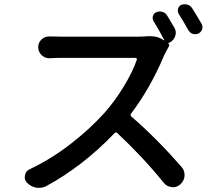

<svg xmlns="http://www.w3.org/2000/svg" viewBox="-20 -867 1040 920"><path d="M786.1 -660.2Q786.1 -659.2 786.1 -659.2Q794.9 -652.3 788.1 -642.6Q774.4 -619.1 765.6 -599.6Q700.2 -444.3 608.4 -323.2Q602.5 -315.4 609.4 -308.6Q728.5 -206.1 850.6 -66.4Q864.3 -49.8 864.3 -29.3Q864.3 -26.4 864.3 -23.4Q862.3 0 843.8 16.6Q828.1 30.3 808.6 30.3Q805.7 30.3 802.7 29.3Q779.3 27.3 764.6 8.8Q666 -113.3 542 -229.5Q535.2 -236.3 528.3 -228.5Q377 -70.3 202.1 24.4Q185.5 33.2 167 33.2Q160.2 33.2 153.3 32.2Q127.9 27.3 109.4 8.8Q98.6 -2.9 98.6 -17.6Q98.6 -22.5 99.6 -27.3Q103.5 -47.9 123 -56.6Q222.7 -103.5 315.9 -175.3Q409.2 -247.1 480.5 -326.2Q529.3 -380.9 572.8 -452.1Q616.2 -523.4 635.7 -581.1Q636.7 -584 634.8 -586.9Q632.8 -589.8 628.9 -589.8H272.5Q251 -589.8 219.7 -587.9Q217.8 -587.9 215.8 -587.9Q195.3 -587.9 179.7 -602.5Q163.1 -618.2 163.1 -640.6Q163.1 -663.1 179.7 -678.7Q195.3 -692.4 215.8 -692.4Q217.8 -692.4 219.7 -692.4Q251 -691.4 272.5 -691.4H642.6Q666 -691.4 686.5 -693.4Q694.3 -693.4 702.1 -693.4Q739.3 -693.4 764.6 -673.8Q765.6 -673.8 766.1 -674.3Q766.6 -674.8 766.6 -675.8Q743.2 -721.7 715.8 -765.6Q709 -777.3 712.9 -790.5Q716.8 -803.7 729.5 -808.6Q743.2 -814.5 758.3 -810.1Q773.4 -805.7 781.2 -792Q798.8 -763.7 815.4 -734.4Q822.3 -722.7 822.3 -710Q822.3 -702.1 819.3 -693.4Q811.5 -671.9 791 -662.1ZM835.9 -800.8Q832 -808.6 832 -816.4Q832 -821.3 833 -825.2Q836.9 -837.9 848.6 -843.8Q857.4 -846.7 865.2 -846.7Q871.1 -846.7 877.9 -844.7Q892.6 -840.8 900.4 -828.1Q924.8 -790 946.3 -752Q950.2 -745.1 950.2 -737.3Q950.2 -731.4 948.2 -725.6Q943.4 -712.9 930.7 -706.1Q922.9 -703.1 915 -703.1Q909.2 -703.1 902.3 -705.1Q888.7 -710.9 881.8 -723.6Q859.4 -764.6 835.9 -800.8Z"/></svg>

Font: Gen Jyuu GothicX Medium
Style: Regular
Weight: 500
Designer: Ryoko NISHIZUKA (kana &amp; ideographs); Paul D. Hunt (Latin, Greek &amp; Cyrillic); Wenlong ZHANG (bopomofo); Sandoll C
Version: Version 1.058.20140828